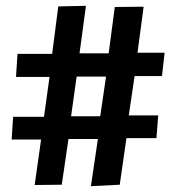

<svg xmlns="http://www.w3.org/2000/svg" viewBox="-20 -647 603 659"><path d="M292 -8 391 -13 414 -173H517L523 -251H422L442 -386H536L545 -466H452L473 -624L374 -623L353 -464H253L275 -627L180 -625L159 -462H40L35 -383H150L131 -246H25L20 -168H121L99 -12L192 -13L215 -170H316ZM224 -248 243 -384H344L324 -248Z"/></svg>

Font: Inconsolata SemiExpanded
Style: Bold
Weight: 700
Width: 6
Monospace: yes
Designer: Raph Levien, Cyreal, Brenton Simpson
Foundry: Raph Levien, Cyreal, Google
Version: Version 3.100